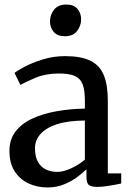

<svg xmlns="http://www.w3.org/2000/svg" viewBox="-20 -814 576 845"><path d="M189 11Q144 11 106 -6.5Q68 -24 44.8 -59.8Q21.5 -95.5 21.5 -150Q21.5 -200.5 48.8 -235.8Q76 -271 123 -292.5Q170 -314 229.5 -324.5Q289 -335 353.5 -336V-371.5Q353.5 -416.5 343.8 -442.5Q334 -468.5 309.5 -479.5Q285 -490.5 239.5 -490.5Q181 -490.5 137.2 -472Q93.5 -453.5 69.5 -440.5L44 -493Q54 -502 87.2 -519.8Q120.5 -537.5 167.5 -552.2Q214.5 -567 266 -567Q336.5 -567 377.8 -546.8Q419 -526.5 436.8 -483.2Q454.5 -440 454.5 -370.5V-51H513.5V-6.5Q502.5 -4 484.2 -0.5Q466 3 445.8 5.8Q425.5 8.5 408.5 8.5Q382.5 8.5 371.5 0.5Q360.5 -7.5 360.5 -37V-69Q348 -56.5 323.5 -37.5Q299 -18.5 264.8 -3.8Q230.5 11 189 11ZM232.5 -57.5Q259 -57.5 293.2 -73.2Q327.5 -89 353.5 -111.5V-283.5Q278.5 -283 230 -267Q181.5 -251 157.8 -223.8Q134 -196.5 134 -162Q134 -124.5 147 -101.5Q160 -78.5 182.2 -68Q204.5 -57.5 232.5 -57.5ZM264.5 -654.5Q232.5 -654.5 216.2 -674Q200 -693.5 200 -719.5Q200 -748.5 217.8 -771.2Q235.5 -794 272 -794H273Q304.5 -794 320.8 -775Q337 -756 337 -729.5Q337 -700.5 319.2 -677.5Q301.5 -654.5 265.5 -654.5Z"/></svg>

Font: Merriweather Light 18pt
Style: Regular
Weight: 400
Version: Version 2.100